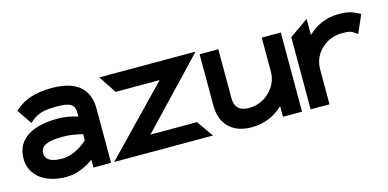

<svg xmlns="http://www.w3.org/2000/svg" viewBox="-53 -733 2046 1012"><g transform="rotate(-15 970.0 -227.5)"><path d="M210 11C274 11 329 -20 360 -43V0H456V-295C456 -407 387 -462 255 -462C160 -462 103 -438 60 -401L50 -393L105 -311L118 -323C155 -353 188 -361 255 -361C329 -361 353 -347 353 -299V-280C329 -288 289 -298 245 -298C117 -298 16 -255 16 -140C16 -47 96 11 210 11ZM245 -199C288 -199 331 -190 353 -184V-151C339 -137 282 -88 214 -88C155 -88 123 -105 123 -141C123 -185 171 -199 245 -199Z M1012 0 949 -90H695L1038 -451H513L576 -355H816L473 0Z M1222 11C1297 11 1353 -19 1394 -58V0H1498V-432H1394V-246C1394 -198 1372 -160 1343 -134C1318 -110 1281 -91 1232 -91C1180 -91 1157 -119 1157 -165V-432H1055V-152C1055 -58 1109 11 1222 11Z M1648 0V-190C1648 -238 1668 -276 1697 -302C1722 -326 1760 -345 1809 -345C1854 -345 1858 -340 1875 -329L1890 -319L1933 -417L1919 -424C1892 -436 1876 -447 1817 -447C1743 -447 1688 -417 1648 -378V-466L1545 -394V0Z"/></g></svg>

Font: Charger Pro
Style: BlkExt
Weight: 900
Designer: Jasper
Foundry: Cannot Into Space Fonts
Version: Version 1.09